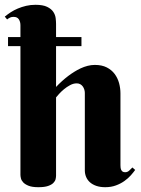

<svg xmlns="http://www.w3.org/2000/svg" viewBox="-24 -780 594 808"><path d="M62 -585.9H9.8V-624H62V-673.8Q62 -688 55.4 -698.5Q48.8 -709 33.2 -709Q24.9 -709 18.8 -706.3Q12.7 -703.6 5.9 -698.2L-3.9 -710Q7.3 -719.2 21 -728.3Q34.7 -737.3 51 -744.1Q67.4 -751 85.9 -755.4Q104.5 -759.8 125 -759.8Q156.7 -759.8 174.3 -751.2Q191.9 -742.7 200.2 -730.2Q208.5 -717.8 210.2 -703.9Q211.9 -689.9 211.9 -679.2V-624H318.8V-585.9H211.9V-414.1Q236.3 -439.9 263.2 -460.4Q274.9 -469.2 288.1 -477.5Q301.3 -485.8 315.4 -492.4Q329.6 -499 344.7 -502.9Q359.9 -506.8 375 -506.8Q404.8 -506.8 425.3 -496.3Q445.8 -485.8 458.5 -468.8Q471.2 -451.7 477.1 -430.2Q482.9 -408.7 482.9 -387.2V-85Q482.9 -80.6 483.4 -75.4Q483.9 -70.3 485.8 -65.7Q487.8 -61 491.7 -58.1Q495.6 -55.2 502.9 -55.2Q512.2 -55.2 519.5 -61.8Q526.9 -68.4 533.2 -75.2L544.9 -64.9Q537.6 -54.7 526.6 -42.2Q515.6 -29.8 500 -18.6Q484.4 -7.3 464.1 0.2Q443.8 7.8 418.9 7.8Q397.5 7.8 381.3 2.2Q365.2 -3.4 354.5 -12.9Q343.8 -22.5 338.4 -35.4Q333 -48.3 333 -63V-389.2Q333 -396 330.8 -403.1Q328.6 -410.2 324.5 -416Q320.3 -421.9 314 -425.5Q307.6 -429.2 298.8 -429.2Q284.7 -429.2 270.8 -421.6Q256.8 -414.1 245.1 -404.3Q233.4 -394.5 224.6 -384.8Q215.8 -375 211.9 -370.1V-41Q211.9 -34.7 210 -26.1Q208 -17.6 200.4 -10Q192.9 -2.4 178 2.7Q163.1 7.8 137.2 7.8Q111.3 7.8 96.2 1.7Q81.1 -4.4 73.5 -12.7Q65.9 -21 64 -29.8Q62 -38.6 62 -43.9Z"/></svg>

Font: Berkshire Swash
Style: Regular
Weight: 700
Designer: Astigmatic (AOETI)
Foundry: Astigmatic (AOETI)
Version: Version 1.000